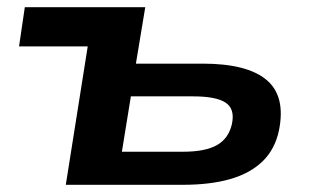

<svg xmlns="http://www.w3.org/2000/svg" viewBox="-20 -514 860 534"><path d="M163 0 224 -385H33L49 -494H384L358 -337H544Q667 -337 721 -292Q775 -247 756 -152Q745 -99 710.5 -65.5Q676 -32 620.5 -16Q565 0 488 0ZM319 -92H489Q551 -92 583.5 -110.5Q616 -129 625 -169Q634 -211 607.5 -228.5Q581 -246 517 -246H344Z"/></svg>

Font: Nunito Sans 10pt Expanded
Style: Bold Italic
Weight: 700
Width: 7
Italic angle: -9°
Designer: Vernon Adams
Foundry: Vernon Adams
Version: Version 3.101;gftools[0.9.27]